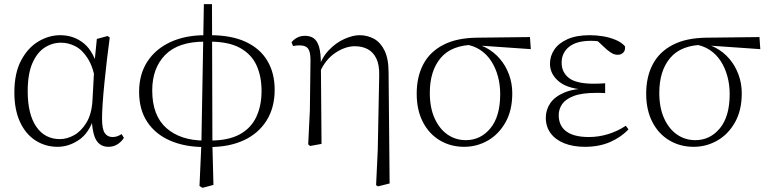

<svg xmlns="http://www.w3.org/2000/svg" viewBox="-20 -691 3692 922"><path d="M257 14Q198 14 150.5 -16.5Q103 -47 76 -105.5Q49 -164 49 -247Q49 -340 81.5 -401Q114 -462 164.5 -492Q215 -522 269 -522Q335 -522 383.5 -482Q432 -442 454 -349H462L440 -296Q428 -368 402 -409.5Q376 -451 342.5 -468.5Q309 -486 273 -486Q231 -486 194.5 -462.5Q158 -439 135.5 -387.5Q113 -336 113 -253Q113 -143 154 -83Q195 -23 268 -23Q302 -23 336 -42Q370 -61 395 -102Q420 -143 424 -207L434 -393L445 -504L497 -518L507 -511Q500 -461 493.5 -404.5Q487 -348 481.5 -293.5Q476 -239 473 -194.5Q470 -150 470 -123Q470 -71 483 -52Q496 -33 520 -33Q534 -33 544 -37Q554 -41 564 -47L575 -29Q563 -10 544 2Q525 14 501 14Q462 14 442.5 -17.5Q423 -49 420 -128H432Q408 -52 359 -19Q310 14 257 14Z M938 202 947 1 959 -671H998L1000 3L1005 197L952 211ZM961 15Q868 15 797.5 -15.5Q727 -46 687.5 -105Q648 -164 648 -250Q648 -334 687.5 -395Q727 -456 798.5 -489Q870 -522 965 -522L962 -491Q836 -491 773.5 -427.5Q711 -364 711 -257Q711 -136 779 -76Q847 -16 963 -16ZM987 15 988 -16Q1076 -16 1130.5 -45.5Q1185 -75 1210.5 -129Q1236 -183 1236 -254Q1236 -325 1211.5 -378Q1187 -431 1132.5 -461Q1078 -491 987 -491L989 -522Q1091 -522 1160 -490Q1229 -458 1264 -399Q1299 -340 1299 -260Q1299 -174 1260 -112Q1221 -50 1151 -17.5Q1081 15 987 15Z M1460 2 1468 -161 1471 -402Q1471 -442 1459.5 -457.5Q1448 -473 1420 -473Q1412 -473 1404 -472.5Q1396 -472 1387 -470L1380 -488Q1389 -500 1405.5 -509.5Q1422 -519 1445 -519Q1469 -519 1486 -507.5Q1503 -496 1512 -466.5Q1521 -437 1521 -381V-377L1524 0L1469 10ZM1786 198 1794 30 1801 -330Q1802 -379 1787.5 -409.5Q1773 -440 1746.5 -454.5Q1720 -469 1684 -469Q1639 -469 1591.5 -438Q1544 -407 1516 -345L1506 -356H1508Q1523 -412 1558 -449Q1593 -486 1634 -504Q1675 -522 1706 -522Q1744 -522 1775.5 -505Q1807 -488 1826.5 -448.5Q1846 -409 1846 -342L1851 190L1795 204Z M2209 14Q2144 14 2092 -17Q2040 -48 2010.5 -105.5Q1981 -163 1981 -241Q1981 -322 2012.5 -382Q2044 -442 2108.5 -475.5Q2173 -509 2270 -510L2525 -513L2529 -455L2271 -473L2258 -476Q2149 -475 2096.5 -413Q2044 -351 2044 -245Q2044 -174 2067 -123Q2090 -72 2129 -45Q2168 -18 2217 -18Q2288 -18 2335 -75Q2382 -132 2382 -239Q2382 -284 2371 -324.5Q2360 -365 2339 -397.5Q2318 -430 2286.5 -451Q2255 -472 2213 -478L2223 -487Q2272 -484 2312 -463Q2352 -442 2380.5 -408.5Q2409 -375 2424.5 -332.5Q2440 -290 2440 -243Q2440 -161 2407.5 -103.5Q2375 -46 2322.5 -16Q2270 14 2209 14Z M2789 14Q2732 14 2689.5 -3Q2647 -20 2624 -51.5Q2601 -83 2601 -125Q2601 -164 2622.5 -195.5Q2644 -227 2690 -246.5Q2736 -266 2809 -267V-259Q2711 -262 2666 -298Q2621 -334 2621 -385Q2621 -422 2642 -453Q2663 -484 2705.5 -503Q2748 -522 2812 -522Q2845 -522 2877 -516.5Q2909 -511 2936.5 -499.5Q2964 -488 2981 -469Q2984 -450 2973.5 -439Q2963 -428 2948 -428Q2933 -428 2922 -433.5Q2911 -439 2894 -453L2839 -504L2893 -502L2897 -485Q2872 -490 2855 -492.5Q2838 -495 2818 -495Q2748 -495 2712.5 -466Q2677 -437 2677 -390Q2677 -344 2712 -316.5Q2747 -289 2832 -289Q2843 -289 2855.5 -289.5Q2868 -290 2886 -291V-244Q2868 -245 2859.5 -245Q2851 -245 2843 -245Q2774 -245 2735 -230Q2696 -215 2679.5 -191Q2663 -167 2663 -138Q2663 -87 2699.5 -60Q2736 -33 2808 -33Q2855 -33 2900.5 -47Q2946 -61 2985 -87L2998 -70Q2964 -33 2911 -9.5Q2858 14 2789 14Z M3311 14Q3246 14 3194 -17Q3142 -48 3112.5 -105.5Q3083 -163 3083 -241Q3083 -322 3114.5 -382Q3146 -442 3210.5 -475.5Q3275 -509 3372 -510L3627 -513L3631 -455L3373 -473L3360 -476Q3251 -475 3198.5 -413Q3146 -351 3146 -245Q3146 -174 3169 -123Q3192 -72 3231 -45Q3270 -18 3319 -18Q3390 -18 3437 -75Q3484 -132 3484 -239Q3484 -284 3473 -324.5Q3462 -365 3441 -397.5Q3420 -430 3388.5 -451Q3357 -472 3315 -478L3325 -487Q3374 -484 3414 -463Q3454 -442 3482.5 -408.5Q3511 -375 3526.5 -332.5Q3542 -290 3542 -243Q3542 -161 3509.5 -103.5Q3477 -46 3424.5 -16Q3372 14 3311 14Z"/></svg>

Font: Noto Serif JP ExtraLight
Style: Regular
Weight: 200
Designer: Ryoko NISHIZUKA  (kana & ideographs); Frank Grießhammer (Latin, Greek & Cyrillic); Wenlong ZHANG  (bopomofo); Sandoll Co
Foundry: Adobe
Version: Version 2.002-H1;hotconv 1.1.0;makeotfexe 2.6.0